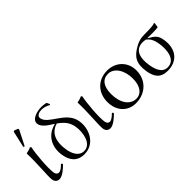

<svg xmlns="http://www.w3.org/2000/svg" viewBox="31 -1431 2152 2152"><g transform="rotate(-45 1107.0 -355.0)"><path d="M127 -527 143 -521 234 -701 228 -714 184 -730 172 -723ZM305 -83 299 -91 289 -93C271 -75 237 -41 207 -41C182 -41 168 -63 165 -85C152 -165 171 -379 189 -460L178 -473C155 -461 128 -454 102 -449C109 -293 88 -100 96 -43C101 -7 124 16 160 16C209 16 274 -45 304 -75Z M775 -287C746 -470 506 -506 488 -622C481 -664 531 -679 566 -679C601 -679 636 -668 669 -649L678 -655C673 -667 667 -681 659 -694C634 -699 609 -702 584 -702C523 -702 408 -676 421 -597C430 -539 509 -493 556 -464V-458C418 -426 348 -304 371 -160C388 -53 443 16 556 16C713 16 799 -139 775 -287ZM703 -269C718 -174 695 -12 577 -12C493 -12 458 -99 447 -167C426 -295 451 -411 578 -448C649 -399 690 -350 703 -269Z M1112 -83 1106 -91 1096 -93C1078 -75 1044 -41 1014 -41C989 -41 975 -63 972 -85C959 -165 978 -379 996 -460L985 -473C962 -461 935 -454 909 -449C916 -293 895 -100 903 -43C908 -7 931 16 967 16C1016 16 1081 -45 1111 -75Z M1396 -469C1250 -469 1149 -366 1149 -217C1149 -76 1238 20 1367 20C1521 20 1631 -87 1631 -237C1631 -372 1533 -469 1396 -469ZM1378 -436C1470 -436 1538 -336 1538 -200C1538 -85 1487 -13 1406 -13C1308 -13 1242 -109 1242 -251C1242 -371 1290 -436 1378 -436Z M2149 -469 2143 -474C2108 -453 1986 -463 1935 -457C1897 -452 1864 -439 1834 -422C1722 -361 1681 -294 1703 -153C1720 -48 1764 15 1876 15C2036 15 2116 -100 2091 -257C2078 -343 2047 -361 1974 -404L1976 -407C2029 -407 2088 -403 2141 -411C2145 -429 2148 -449 2149 -469ZM2022 -267C2038 -168 2029 -13 1903 -13C1811 -13 1785 -112 1774 -182C1756 -292 1773 -412 1904 -412C1919 -412 1934 -409 1948 -407C1998 -372 2013 -321 2022 -267Z"/></g></svg>

Font: Asana Math
Style: Regular
Weight: 400
Version: Version 000.958